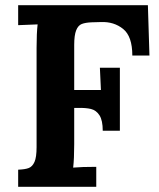

<svg xmlns="http://www.w3.org/2000/svg" viewBox="-20 -720 611 740"><path d="M490 -506Q490 -580 454.5 -608.5Q419 -637 369 -635L333 -634Q309 -633 295 -627.5Q281 -622 273.5 -603Q266 -584 266 -547V-373H369Q368 -386 365 -459H442V-216H376Q376 -256 363.5 -275.5Q351 -295 330.5 -300Q310 -305 278 -304H266V-164Q266 -108 262 -74Q294 -77 351 -77V0H50V-66Q77 -67 91 -72.5Q105 -78 113 -96Q121 -114 121 -153V-536Q121 -592 125 -626L50 -623V-700H550L556 -506Z"/></svg>

Font: Sumana
Style: Bold
Weight: 700
Designer: Cyreal, Alexei Vanyashin (Devanagari), Olga Karpushina (Latin)
Foundry: Cyreal
Version: Version 1.015;PS 001.015;hotconv 1.0.70;makeotf.lib2.5.58329